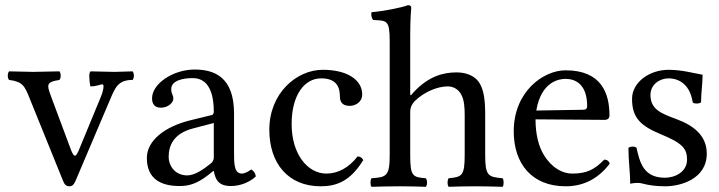

<svg xmlns="http://www.w3.org/2000/svg" viewBox="-20 -718 2771 740"><path d="M329 -385C352 -385 367 -393 374 -393C377 -393 379 -391 379 -385C379 -375 375 -360 368 -343L287 -147C279 -127 274 -118 269 -118C263 -118 258 -128 250 -150L178 -343C171 -362 166 -375 166 -385C166 -399 177 -405 209 -410C212 -413 214 -419 214 -426C214 -433 212 -440 209 -443C176 -443 141 -441 108 -441C75 -441 45 -443 15 -443C12 -440 10 -433 10 -426C10 -419 12 -413 15 -410C68 -403 75 -387 95 -337L223 -21C229 -6 235 0 248 0C258 0 265 -6 272 -23L405 -336C424 -380 435 -410 491 -410C494 -413 496 -419 496 -426C496 -433 494 -440 491 -443C471 -443 447 -441 421 -441C388 -441 354 -443 329 -443C326 -440 324 -433 324 -426C324 -419 326 -388 329 -385Z M804 -244V-112C804 -99 798 -92 790 -86C764 -65 730 -42 702 -42C652 -42 630 -82 630 -113C630 -158 650 -204 724 -223ZM640 -375C640 -407 684 -417 722 -417C756 -417 804 -400 804 -287C804 -280 800 -276 798 -275L712 -254C616 -230 546 -177 546 -109C546 -27 602 -1 672 -1C707 -1 738 -9 782 -43L802 -59H804C810 -28 820 -1 870 -1C909 -1 945 -18 966 -38C964 -50 960 -58 948 -65C941 -59 924 -49 912 -49C882 -49 882 -88 882 -134V-281C882 -423 804 -450 730 -450C648 -450 566 -396 566 -339C566 -315 578 -303 600 -303C630 -303 648 -324 648 -337C648 -355 640 -353 640 -375Z M1380 -101C1376 -110 1368 -115 1358 -115C1324 -71 1282 -49 1238 -49C1166 -49 1104 -123 1104 -240C1104 -350 1152 -416 1218 -416C1278 -416 1290 -381 1290 -346C1290 -319 1306 -310 1328 -310C1348 -310 1376 -323 1376 -354C1376 -409 1320 -449 1224 -449C1124 -449 1018 -360 1018 -218C1018 -89 1090 0 1216 0C1276 0 1330 -19 1380 -101Z M1561 -286C1561 -307 1570 -319 1578 -328C1616 -365 1667 -385 1706 -385C1727 -385 1748 -374 1759 -351C1769 -331 1771 -304 1771 -274V-122C1771 -40 1761 -36 1709 -31C1707 -28 1705 -21 1705 -14C1705 -7 1707 -1 1709 2C1737 1 1771 0 1811 0C1851 0 1884 1 1917 2C1920 -1 1921 -7 1921 -14C1921 -21 1920 -28 1917 -31C1861 -36 1850 -40 1850 -122V-271C1850 -326 1847 -374 1823 -405C1806 -427 1775 -439 1740 -439C1691 -439 1631 -426 1570 -358C1567 -354 1561 -344 1561 -358V-583C1561 -648 1565 -688 1565 -688C1565 -695 1561 -698 1552 -698C1527 -688 1452 -674 1412 -671C1412 -669 1411 -666 1411 -663C1411 -655 1414 -645 1418 -641C1470 -638 1482 -643 1482 -559V-122C1482 -39 1470 -35 1412 -31C1409 -28 1408 -21 1408 -14C1408 -7 1409 -1 1412 2C1445 1 1482 0 1522 0C1560 0 1593 1 1621 2C1624 -1 1626 -7 1626 -14C1626 -21 1624 -28 1621 -31C1570 -35 1561 -39 1561 -122Z M2047 -292C2066 -405 2136 -414 2160 -414C2198 -414 2243 -393 2243 -309C2243 -300 2239 -295 2228 -295ZM2160 0C2236 0 2290 -35 2330 -87C2327 -97 2321 -102 2309 -103C2272 -65 2243 -49 2185 -49C2149 -49 2107 -70 2076 -121C2056 -154 2044 -200 2044 -258L2310 -256C2322 -256 2329 -262 2329 -273C2329 -357 2299 -447 2160 -447C2073 -447 1960 -364 1960 -212C1960 -87 2030 0 2160 0Z M2402 -148C2402 -99 2409 -52 2409 -10C2419 -12 2429 -13 2434 -13C2441 -13 2447 -13 2454 -11C2481 -4 2508 0 2545 0C2601 0 2704 -27 2704 -126C2704 -194 2655 -234 2587 -259C2527 -281 2487 -297 2487 -352C2487 -393 2523 -416 2557 -416C2579 -416 2637 -408 2650 -323C2653 -320 2658 -319 2664 -319C2671 -319 2679 -320 2682 -324C2682 -360 2688 -397 2688 -430C2657 -435 2609 -449 2557 -449C2483 -449 2416 -401 2416 -337C2416 -264 2449 -233 2526 -201C2609 -167 2628 -146 2628 -103C2628 -54 2580 -33 2543 -33C2459 -33 2446 -93 2433 -149C2430 -151 2425 -153 2419 -153C2412 -153 2405 -151 2402 -148Z"/></svg>

Font: Ponomar Unicode
Style: Regular
Weight: 400
Version: 1.3